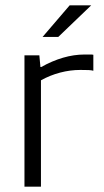

<svg xmlns="http://www.w3.org/2000/svg" viewBox="-20 -702 392 722"><path d="M134 0H72V-494H128L132 -450H135Q176 -473 217 -485Q258 -497 298 -497Q315 -497 321 -497Q327 -497 331 -496V-436Q324 -438 313.5 -438.5Q303 -439 282 -439Q244 -439 206 -429Q168 -419 134 -400ZM242 -682H323L199 -563H140Z"/></svg>

Font: Blinker Light
Style: Regular
Weight: 300
Designer: Juergen Huber
Foundry: supertype
Version: Version 1.017;hotconv 1.0.117;makeotfexe 2.5.65602